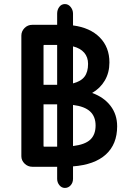

<svg xmlns="http://www.w3.org/2000/svg" viewBox="-20 -812 640 944"><path d="M85 -44V-637Q85 -658 100.5 -674Q116 -690 139 -690H261V-745Q261 -764 271.5 -778Q282 -792 299 -792Q316 -792 327.5 -777.5Q339 -763 339 -745V-687Q423 -676 470.5 -628Q518 -580 518 -505Q518 -455 495.5 -416.5Q473 -378 433 -355Q491 -334 523.5 -291.5Q556 -249 556 -191Q556 -103 500.5 -52.5Q445 -2 339 6V67Q339 86 327.5 99Q316 112 299 112Q283 112 272 98.5Q261 85 261 67V8H139Q117 8 101 -7.5Q85 -23 85 -44ZM196 -91H261V-299H194V-96Q194 -93 194.5 -92Q195 -91 196 -91ZM261 -395V-591H196Q195 -591 194.5 -590Q194 -589 194 -586V-395ZM450 -195Q450 -239 423 -264Q396 -289 339 -296V-94Q398 -101 424 -125.5Q450 -150 450 -195ZM413 -498Q413 -531 394 -553Q375 -575 339 -584V-402Q378 -412 395.5 -435Q413 -458 413 -498Z"/></svg>

Font: 寒蝉全圆体 Bold
Style: Regular
Weight: 700
Designer: Warren2060
      Designed by Motoya company      

      [Varela Round]
      Joe Prince(Latin component); Avraham Cornf
Foundry: ChillType
Version: Version 3.200